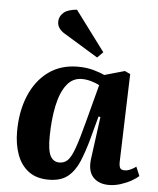

<svg xmlns="http://www.w3.org/2000/svg" viewBox="-56 -843 743 904"><g transform="rotate(5 316.0 -390.5)"><path d="M534 -104Q533 -82 538 -71.5Q543 -61 560 -61Q573 -61 587.5 -67.5Q602 -74 614 -83L632 -40Q620 -29 598 -16.5Q576 -4 548 5Q520 14 492 14Q444 14 417.5 -14.5Q391 -43 398 -100L425 -301L416 -303L385 -188Q369 -131 350 -85.5Q331 -40 298 -13Q265 14 207 14Q150 14 113 -13.5Q76 -41 58 -89.5Q40 -138 40 -199Q40 -294 71 -368.5Q102 -443 160 -485.5Q218 -528 299 -528Q341 -528 374 -518.5Q407 -509 426 -500L521 -527L547 -515ZM251 -71Q274 -71 290 -86.5Q306 -102 322 -146.5Q338 -191 360 -276L406 -450Q390 -459 367 -465.5Q344 -472 323 -472Q279 -472 251 -435.5Q223 -399 209.5 -335.5Q196 -272 195 -192Q194 -125 208 -98Q222 -71 251 -71ZM412 -606 385 -579 224 -677Q187 -699 188 -732Q188 -755 207 -773Q226 -791 271 -795Z"/></g></svg>

Font: Literata 36pt
Style: Bold Italic
Weight: 700
Italic angle: -2°
Designer: Latin by Veronika Burian and Jose Scaglione. Greek by Irene Vlachou. Cyrillic by Vera Evstafieva
Foundry: TypeTogether
Version: Version 3.002